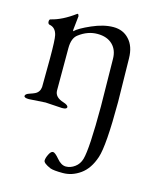

<svg xmlns="http://www.w3.org/2000/svg" viewBox="-109 -509 730 875"><g transform="rotate(15 256.5 -71.0)"><path d="M147.9 -268.1V-68.8Q147.9 -36.6 189.9 -23.9Q212.9 -16.6 212.9 -6.8Q212.9 2.9 189.9 2.9L111.8 -2L34.2 2.9Q11.2 2.9 11.2 -6.3Q11.7 -15.6 29.3 -21.5Q46.9 -27.3 54.7 -31.2Q75.7 -41.5 78.1 -65.9Q79.1 -112.8 79.1 -201.2Q79.1 -289.6 74.2 -310.1Q66.4 -344.2 37.1 -349.1Q29.3 -351.6 29.3 -362.3Q29.3 -373 36.1 -374Q87.9 -386.2 146 -429.2Q147 -430.2 149.4 -430.2Q151.9 -430.2 154.8 -420.9L147.9 -356Q147.9 -349.1 148.9 -348.1Q167 -366.2 221.7 -390.1Q276.4 -414.1 322.3 -414.1Q368.2 -414.1 396.5 -382.8Q425.8 -351.6 426.8 -294.9L430.2 -89.8Q430.2 116.2 410.6 174.8Q391.1 233.4 352.5 260.7Q314 288.1 270.5 288.1Q227.1 288.1 210.9 282.2Q175.8 267.1 175.8 254.4Q175.8 242.2 184.6 224.6Q193.4 207 203.1 207Q212.9 207 233.4 231.4Q253.9 255.9 275.9 255.9Q297.9 255.9 317.9 241.2Q337.9 226.6 345.2 201.2Q359.9 150.4 359.9 -49.8L356.9 -272Q356.9 -314.9 331.5 -339.8Q305.7 -365.2 259.8 -365.2Q213.9 -365.2 172.9 -334Q147.9 -315.9 147.9 -268.1Z"/></g></svg>

Font: EBGaramond
Style: Regular
Weight: 400
Version: Version 000.012g